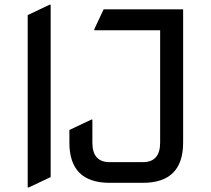

<svg xmlns="http://www.w3.org/2000/svg" viewBox="-20 -777 896 816"><path d="M445.8 0Q274.9 0 274.9 -170.9V-224.6L367.7 -268.6H372.6V-170.9Q372.6 -87.9 445.8 -87.9H587.4Q660.6 -87.9 660.6 -170.9V-648.4H380.9V-653.3L420.4 -737.3H758.3V-170.9Q758.3 0 587.4 0ZM97.7 19.5V-712.9L190.4 -756.8H195.3V-24.4L102.5 19.5Z"/></svg>

Font: Nova Square
Style: Book
Weight: 400
Version: Version 2.000